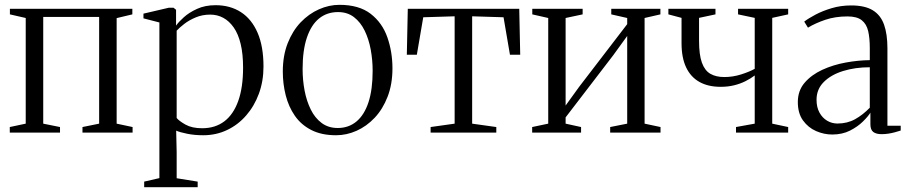

<svg xmlns="http://www.w3.org/2000/svg" viewBox="-20 -549 3765 795"><path d="M20.5 0V-23L86.5 -37V-474.5L21 -489.5V-512.5H528V-489.5L463 -474V-37L529 -23V0H321.5V-23L390.5 -37V-479H159V-37L228.5 -23V0Z M577 226V203L640 188.5V-456L574 -473V-492.5L679 -517H698.5L709 -508.5V-443Q719 -457.5 740.8 -477.2Q762.5 -497 795.8 -512.2Q829 -527.5 872.5 -527.5Q933 -527.5 977.5 -498.8Q1022 -470 1046.5 -413.5Q1071 -357 1071 -273.5Q1071 -213 1052 -161.2Q1033 -109.5 999.2 -70.8Q965.5 -32 920 -10.5Q874.5 11 821.5 11Q785.5 11 754.8 4.8Q724 -1.5 709.5 -8L711.5 80.5V189L798.5 203V226ZM817 -18Q871 -18 908.8 -46.5Q946.5 -75 966.5 -131Q986.5 -187 986.5 -269Q986.5 -325.5 976.5 -367Q966.5 -408.5 947.8 -435.2Q929 -462 904.5 -475.2Q880 -488.5 850.5 -488.5Q818 -488.5 790.5 -477Q763 -465.5 743 -450Q723 -434.5 711.5 -422V-60.5Q721.5 -48 748.2 -33Q775 -18 817 -18Z M1151 -253Q1151 -318.5 1171.2 -370Q1191.5 -421.5 1225.2 -456.8Q1259 -492 1300.8 -510.5Q1342.5 -529 1385.5 -529Q1466.5 -529 1514.8 -491.8Q1563 -454.5 1584 -394.2Q1605 -334 1605 -266Q1605 -200.5 1585 -148.8Q1565 -97 1531.5 -61.5Q1498 -26 1456.5 -7.5Q1415 11 1371.5 11Q1311 11 1268.8 -10.8Q1226.5 -32.5 1200.8 -69.8Q1175 -107 1163 -154.5Q1151 -202 1151 -253ZM1378.5 -19Q1423.5 -19 1456 -46Q1488.5 -73 1505.8 -125.8Q1523 -178.5 1523 -256Q1523 -300.5 1515 -343.8Q1507 -387 1490 -422Q1473 -457 1445.8 -478Q1418.5 -499 1379.5 -499Q1334 -499 1301.2 -472.5Q1268.5 -446 1250.8 -393.5Q1233 -341 1233 -263Q1233 -217.5 1241.2 -174Q1249.5 -130.5 1266.8 -95.5Q1284 -60.5 1311.8 -39.8Q1339.5 -19 1378.5 -19Z M1763 0V-23L1862.5 -37V-481.5L1732.5 -477.5L1706 -322.5H1664.5L1668.5 -512.5H2130L2134 -322.5H2091.5L2065 -477.5L1935 -481.5V-37L2035 -23V0Z M2183.5 0V-23L2250 -37V-474.5L2184 -489.5V-512.5H2392.5V-489.5L2322 -474.5V-112L2378 -189.5L2577 -449V-474.5L2511 -489.5V-512.5H2714.5V-489.5L2649 -474.5V-37L2715 -23V0H2506.5V-23L2577 -37V-400L2519 -320L2322 -63V-37L2386 -23V0Z M3027.5 0V-23L3105 -37V-236.5Q3088 -223.5 3066.5 -212.8Q3045 -202 3019.5 -195.8Q2994 -189.5 2964 -189.5Q2912 -189.5 2876 -209.8Q2840 -230 2821 -270Q2802 -310 2802 -370.5V-475L2747.5 -489.5V-512.5H2942.5V-489.5L2874.5 -475V-380Q2874.5 -322.5 2886.2 -289.8Q2898 -257 2921.2 -243.5Q2944.5 -230 2979 -230Q3014.5 -230 3048.5 -240.8Q3082.5 -251.5 3105 -264V-475L3036 -489.5V-512.5H3243.5V-489.5L3177.5 -475V-37L3243.5 -23V0Z M3426 8Q3392 8 3359.2 -6.2Q3326.5 -20.5 3305 -50.2Q3283.5 -80 3283.5 -126.5Q3283.5 -173.5 3311.5 -206.2Q3339.5 -239 3384.5 -259.8Q3429.5 -280.5 3481.5 -290Q3533.5 -299.5 3581.5 -300V-349.5Q3581.5 -391 3574.8 -420.2Q3568 -449.5 3548.2 -465.2Q3528.5 -481 3489 -481Q3438.5 -481 3397.2 -467Q3356 -453 3325.5 -434.5L3310 -459.5Q3327.5 -473 3356.8 -488.5Q3386 -504 3423.8 -515.2Q3461.5 -526.5 3504.5 -526.5Q3561 -526.5 3593.8 -506.5Q3626.5 -486.5 3640.5 -447Q3654.5 -407.5 3654.5 -349V-28.5H3709.5V-8.5Q3698.5 -5 3686 -1.5Q3673.5 2 3659.5 4.2Q3645.5 6.5 3630 6.5Q3608 6.5 3596 -2.5Q3584 -11.5 3584 -34.5V-82.5Q3575 -67.5 3553.2 -46Q3531.5 -24.5 3499.5 -8.2Q3467.5 8 3426 8ZM3447.5 -37.5Q3488.5 -37.5 3520.8 -55.5Q3553 -73.5 3581.5 -103V-270.5Q3521 -270.5 3471 -255Q3421 -239.5 3391 -209.5Q3361 -179.5 3361 -136Q3361 -105 3373 -83Q3385 -61 3404.8 -49.2Q3424.5 -37.5 3447.5 -37.5Z"/></svg>

Font: Merriweather 120pt Light
Style: Regular
Weight: 300
Version: Version 2.100